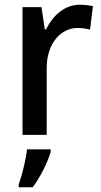

<svg xmlns="http://www.w3.org/2000/svg" viewBox="-20 -569 424 810"><path d="M316 -549C252 -549 203 -503 174 -445H169L155 -539H75V0H177V-282C177 -386 237 -451 307 -451C326 -451 345 -448 360 -444L372 -543C355 -547 334 -549 316 -549ZM194 71V61H94C90 102 72 174 59 209V221H118C151 177 182 114 194 71Z"/></svg>

Font: Noto Sans Lao SemiCondensed Medium
Style: Regular
Weight: 500
Width: 4
Designer: Monotype Design Team
Foundry: Monotype Imaging Inc.
Version: Version 2.003